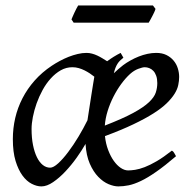

<svg xmlns="http://www.w3.org/2000/svg" viewBox="-20 -646 687 686"><path d="M444.8 -381.8Q428.7 -367.2 413.3 -346.2Q397.9 -325.2 385.5 -300.8Q373 -276.4 364.7 -249.8Q356.4 -223.1 354.5 -197.3Q418.5 -222.2 455.8 -242.4Q493.2 -262.7 512.2 -280.8Q531.2 -298.8 536.6 -315.4Q542 -332 542 -349.1Q542 -364.3 538.1 -375.2Q534.2 -386.2 527.8 -392.8Q521.5 -399.4 513.4 -402.6Q505.4 -405.8 497.1 -405.8Q489.3 -405.8 474.1 -400.1Q459 -394.5 444.8 -381.8ZM292.5 -216.3Q295.9 -238.3 299.6 -262.2Q303.2 -286.1 306.6 -307.6Q310.1 -329.1 312.7 -345.9Q315.4 -362.8 316.9 -371.1V-372.1Q309.6 -377.9 300.8 -383.8Q292 -389.6 282.2 -394.5Q272.5 -399.4 261.5 -402.6Q250.5 -405.8 238.8 -405.8Q216.3 -405.8 197 -394.8Q177.7 -383.8 161.4 -365.7Q145 -347.7 132.3 -324.5Q119.6 -301.3 110.8 -276.6Q102.1 -252 97.4 -228Q92.8 -204.1 92.8 -185.1Q92.8 -153.3 97.9 -127.9Q103 -102.5 111.8 -84.5Q120.6 -66.4 132.8 -56.6Q145 -46.9 159.2 -46.9Q170.9 -46.9 188 -62.5Q205.1 -78.1 223.6 -102.8Q242.2 -127.4 260.3 -157.5Q278.3 -187.5 292.5 -216.3ZM420.9 -439.9Q413.6 -434.1 408.4 -429Q403.3 -423.8 399.7 -418Q396 -412.1 392.8 -404.3Q389.6 -396.5 386.7 -384.3Q402.3 -399.4 419.9 -413.1Q431.6 -421.9 446 -429.9Q460.4 -438 475.8 -444.1Q491.2 -450.2 507.1 -453.6Q522.9 -457 538.1 -457Q559.1 -457 574.5 -449.5Q589.8 -441.9 600.1 -429.7Q610.4 -417.5 615.2 -402.1Q620.1 -386.7 620.1 -371.1Q620.1 -357.4 616.9 -342.3Q613.8 -327.1 603.8 -311Q593.8 -294.9 575.9 -277.3Q558.1 -259.8 528.6 -241Q499 -222.2 456.5 -201.9Q414.1 -181.6 355 -159.7Q357.9 -132.3 366.5 -109.9Q375 -87.4 386.5 -71.3Q397.9 -55.2 411.4 -46.1Q424.8 -37.1 438 -37.1Q448.2 -37.1 462.9 -39.3Q477.5 -41.5 496.8 -48.8Q516.1 -56.2 540.3 -70.3Q564.5 -84.5 594.2 -107.9Q599.6 -105 603 -98.4Q606.4 -91.8 608.9 -87.9Q568.4 -53.2 537.8 -32Q507.3 -10.7 483.2 0.7Q459 12.2 439.7 16.1Q420.4 20 402.8 20Q387.2 20 367.9 12Q348.6 3.9 331.1 -14.2Q313.5 -32.2 300.8 -61.3Q288.1 -90.3 285.6 -131.8Q272.9 -109.4 254.2 -83Q235.4 -56.6 213.9 -33.7Q192.4 -10.7 169.9 4.6Q147.5 20 127.9 20Q111.3 20 93.3 10.7Q75.2 1.5 60.3 -18.8Q45.4 -39.1 35.6 -71Q25.9 -103 25.9 -148.9Q25.9 -187.5 34.4 -224.4Q43 -261.2 60.3 -294.9Q77.6 -328.6 103.8 -358.2Q129.9 -387.7 165 -411.1Q178.2 -419.9 193.6 -428.2Q209 -436.5 225.1 -442.9Q241.2 -449.2 257.6 -453.1Q273.9 -457 289.1 -457Q299.3 -457 309.1 -454.3Q318.8 -451.7 328.1 -447.3Q337.4 -442.9 346.2 -437.5Q355 -432.1 362.8 -427.2Q374 -435.5 386.2 -443.1Q398.4 -450.7 411.1 -457ZM535.6 -614.3Q534.2 -608.9 531 -602.1Q527.8 -595.2 524.2 -588.4Q520.5 -581.5 517.1 -575.2Q513.7 -568.8 511.2 -564.9H243.2L235.4 -576.7Q237.3 -581.5 240.2 -588.1Q243.2 -594.7 246.3 -601.6Q249.5 -608.4 252.9 -615Q256.3 -621.6 259.3 -626.5H526.4Z"/></svg>

Font: Gentium Basic
Style: Italic
Weight: 400
Italic angle: -8°
Designer: J. Victor Gaultney and Annie Olsen
Foundry: SIL International
Version: Version 1.102; 2013; Maintenance release